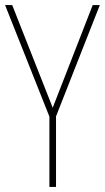

<svg xmlns="http://www.w3.org/2000/svg" viewBox="-20 -734 412 754"><path d="M187 -311 28 -714H0L174 -276V0H200V-277L372 -714H344Z"/></svg>

Font: Noto Sans Sinhala UI Condensed Thin
Style: Regular
Weight: 100
Width: 3
Designer: Jelle Bosma - Monotype Design Team
Foundry: Monotype Imaging Inc.
Version: Version 2.006